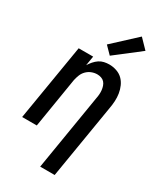

<svg xmlns="http://www.w3.org/2000/svg" viewBox="-241 -868 981 1159"><g transform="rotate(30 250.0 -288.5)"><path d="M248 205 335 -323Q338 -337 339 -352Q340 -367 338.5 -380.5Q337 -394 332.5 -407.5Q328 -421 319 -431Q310 -441 296.5 -445.5Q283 -450 269 -450Q249 -450 230 -442.5Q211 -435 196.5 -420.5Q182 -406 174.5 -387Q167 -368 163 -349L106 0H4L92 -530H193L182 -464Q192 -480 204.5 -494.5Q217 -509 232.5 -519.5Q248 -530 266 -534Q284 -538 302 -538Q328 -538 353 -529.5Q378 -521 395.5 -504Q413 -487 423.5 -463.5Q434 -440 438 -414.5Q442 -389 440.5 -362Q439 -335 434 -309L349 205ZM277 -585 228 -635 387 -782 449 -718Z"/></g></svg>

Font: Iosevka Curly Semibold Oblique
Style: Regular
Weight: 600
Italic angle: -9°
Monospace: yes
Designer: Belleve Invis
Foundry: Belleve Invis
Version: Version 11.1.0; ttfautohint (v1.8.3)